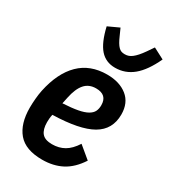

<svg xmlns="http://www.w3.org/2000/svg" viewBox="-191 -876 880 986"><g transform="rotate(30 248.5 -382.5)"><path d="M218 12Q119 12 74.5 -40.5Q30 -93 30 -188Q30 -212 32.5 -241Q35 -270 40 -294Q65 -411 127.5 -472.5Q190 -534 290 -534Q364 -534 409.5 -497.5Q455 -461 455 -392Q455 -303 381.5 -260.5Q308 -218 149 -214Q146 -202 145 -189.5Q144 -177 144 -168Q144 -125 162 -103.5Q180 -82 222 -82Q263 -82 294.5 -100Q326 -118 353 -160L424 -101Q385 -41 334.5 -14.5Q284 12 218 12ZM276 -444Q234 -444 209 -415.5Q184 -387 172 -329L164 -291Q218 -294 252.5 -300.5Q287 -307 307 -318.5Q327 -330 334.5 -345.5Q342 -361 342 -382Q342 -444 276 -444ZM306 -584Q251 -584 217 -622.5Q183 -661 163 -747L228 -777L245 -739Q254 -718 262 -704.5Q270 -691 278 -683Q286 -675 294.5 -672Q303 -669 315 -669Q327 -669 337 -672.5Q347 -676 357.5 -684Q368 -692 380 -705.5Q392 -719 406 -739L432 -777L497 -743Q459 -661 412.5 -622.5Q366 -584 306 -584Z"/></g></svg>

Font: IBM Plex Sans Cond SmBld
Style: Italic
Weight: 600
Width: 3
Italic angle: -11°
Designer: Mike Abbink, Paul van der Laan, Pieter van Rosmalen
Foundry: Bold Monday
Version: Version 1.3